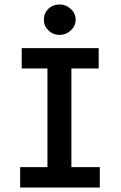

<svg xmlns="http://www.w3.org/2000/svg" viewBox="-20 -838 540 858"><path d="M70 0V-91H192V-532H77V-623H421V-532H299V-91H426V0ZM247 -682Q217 -682 196.5 -702Q176 -722 176 -750Q176 -779 196 -798.5Q216 -818 247 -818Q275 -818 296.5 -798Q318 -778 318 -750Q318 -722 296.5 -702Q275 -682 247 -682Z"/></svg>

Font: Inconsolata
Style: Bold
Weight: 700
Monospace: yes
Designer: Raph Levien, Cyreal, Brenton Simpson
Foundry: Raph Levien, Cyreal, Google
Version: Version 3.100; ttfautohint (v1.8.4.7-5d5b)